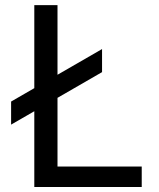

<svg xmlns="http://www.w3.org/2000/svg" viewBox="-20 -748 635 768"><path d="M117.2 0V-727.5H210V-82H546.9V0ZM24.4 -249.5V-341.8L388.2 -551.8V-459.5Z"/></svg>

Font: Adwaita Sans
Style: Regular
Weight: 400
Designer: Rasmus Andersson
Foundry: rsms
Version: Version 4.001;git-9221beed3